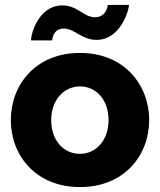

<svg xmlns="http://www.w3.org/2000/svg" viewBox="-20 -750 650 780"><path d="M239 -634C284 -634 311 -588 372 -588C470 -588 504 -709 504 -730H418C418 -727 412 -680 366 -680C319 -680 296 -728 233 -728C139 -728 106 -616 106 -586H192C192 -589 195 -634 239 -634ZM24 -262C24 -118 126 10 305 10C484 10 586 -118 586 -262C586 -407 483 -535 305 -535C126 -535 24 -407 24 -262ZM305 -125C238 -125 188 -180 188 -262C188 -343 239 -399 305 -399C371 -399 421 -344 421 -262C421 -181 371 -125 305 -125Z"/></svg>

Font: FIGSv2-sans-serif ExtraBold
Style: Regular
Weight: 800
Designer: Matt McInerney, Pablo Impallari, Rodrigo Fuenzalida,Mirko Velimirovic
Foundry: Matt McInerney, Pablo Impallari, Rodrigo Fuenzalida
Version: Version 4.021;hotconv 1.0.109;makeotfexe 2.5.65596